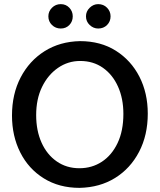

<svg xmlns="http://www.w3.org/2000/svg" viewBox="-20 -895 773 929"><path d="M365 14Q266 14 192 -32Q118 -78 78 -157.5Q38 -237 38 -336Q38 -440 80 -520.5Q122 -601 196 -647.5Q270 -694 367 -696Q467 -696 540.5 -649.5Q614 -603 654.5 -524Q695 -445 695 -345Q695 -241 653 -160.5Q611 -80 537 -34Q463 12 365 14ZM364 -81Q425 -81 473 -112.5Q521 -144 549 -203Q577 -262 577 -344Q577 -418 551 -476Q525 -534 478 -567Q431 -600 368 -600Q309 -600 260.5 -566.5Q212 -533 183.5 -474.5Q155 -416 155 -338Q155 -263 181 -205Q207 -147 254.5 -114Q302 -81 364 -81ZM274 -757Q299 -757 315.5 -774Q332 -791 332 -816Q332 -840 315.5 -857.5Q299 -875 274 -875Q249 -875 231.5 -857.5Q214 -840 214 -816Q214 -791 231.5 -774Q249 -757 274 -757ZM455 -757Q481 -757 498 -774Q515 -791 515 -816Q515 -840 498 -857.5Q481 -875 455 -875Q432 -875 414 -857.5Q396 -840 396 -816Q396 -791 414 -774Q432 -757 455 -757Z"/></svg>

Font: Catamaran SemiBold
Style: Regular
Weight: 600
Designer: Pria Ravichandran
Version: Version 2.000